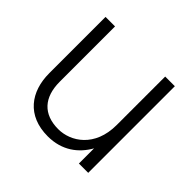

<svg xmlns="http://www.w3.org/2000/svg" viewBox="-137 -661 815 815"><g transform="rotate(45 270.0 -254.0)"><path d="M119 -188V-520H62V-182C62 -72 122 12 247 12C332 12 389 -32 422 -91V0H478V-520H420V-229C420 -97 331 -41 257 -41C167 -41 119 -94 119 -188Z"/></g></svg>

Font: Aspekta 250
Style: Regular
Weight: 250
Designer: Ivo Dolenc
Version: Version 2.000